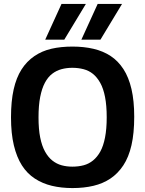

<svg xmlns="http://www.w3.org/2000/svg" viewBox="-20 -947 737 977"><path d="M348 -99Q379 -99 405.5 -106Q432 -113 453.5 -130.5Q475 -148 490.5 -176Q506 -204 514.5 -247.5Q523 -291 523 -350Q523 -410 514.5 -453.5Q506 -497 490 -525.5Q474 -554 453 -571Q432 -588 405 -595Q378 -602 348 -602Q319 -602 293 -595Q267 -588 245.5 -571.5Q224 -555 208.5 -526Q193 -497 184.5 -453.5Q176 -410 176 -350Q176 -290 184.5 -247.5Q193 -205 209 -176Q225 -147 246.5 -130Q268 -113 293.5 -106Q319 -99 348 -99ZM349 10Q292 10 244 -1.5Q196 -13 157 -38.5Q118 -64 91.5 -105.5Q65 -147 50.5 -207.5Q36 -268 36 -350Q36 -432 49.5 -492Q63 -552 89.5 -593.5Q116 -635 155 -661.5Q194 -688 242 -699Q290 -710 349 -710Q407 -710 456 -698.5Q505 -687 543 -662Q581 -637 608 -595.5Q635 -554 649 -494Q663 -434 663 -353Q663 -269 649 -208Q635 -147 607.5 -105.5Q580 -64 542 -38.5Q504 -13 455.5 -1.5Q407 10 349 10ZM394 -745 477 -927H601L491 -745ZM210 -745 293 -927H417L307 -745Z"/></svg>

Font: Georama ExtraCondensed Thin SemiBold
Style: Regular
Weight: 600
Version: Version 1.001